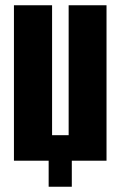

<svg xmlns="http://www.w3.org/2000/svg" viewBox="-20 -611 458 730"><path d="M165 99V0H33V-591H178V-97H241V-591H385V0H253V99Z"/></svg>

Font: Alumni Sans ExtraBold
Style: Regular
Weight: 800
Designer: Robert E. Leuschke
Foundry: Robert E. Leuschke
Version: Version 1.018